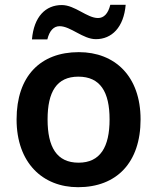

<svg xmlns="http://www.w3.org/2000/svg" viewBox="-20 -769 654 799"><path d="M113 -605H177C186 -642 204 -660 228 -660C274 -660 325 -606 379 -606C445 -606 495 -655 503 -749H439C430 -712 412 -694 388 -694C342 -694 292 -748 237 -748C170 -748 121 -700 113 -605ZM565 -272C565 -452 458 -552 308 -552C148 -552 49 -452 49 -272C49 -92 157 10 305 10C465 10 565 -92 565 -272ZM178 -272C178 -387 216 -450 306 -450C397 -450 436 -387 436 -272C436 -157 397 -92 307 -92C216 -92 178 -157 178 -272Z"/></svg>

Font: Noto Sans Vithkuqi SemiBold
Style: Regular
Weight: 600
Version: Version 1.001